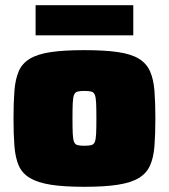

<svg xmlns="http://www.w3.org/2000/svg" viewBox="-20 -711 650 739"><path d="M305 8Q226 8 175.5 0Q125 -8 95 -26Q65 -44 52 -74Q39 -104 35.5 -149Q32 -194 32 -255Q32 -317 35.5 -361.5Q39 -406 52 -436.5Q65 -467 95 -485Q125 -503 175.5 -510.5Q226 -518 305 -518Q383 -518 434 -510.5Q485 -503 514.5 -485Q544 -467 557.5 -436.5Q571 -406 574.5 -361.5Q578 -317 578 -255Q578 -194 574.5 -149Q571 -104 557.5 -74Q544 -44 514.5 -26Q485 -8 434 0Q383 8 305 8ZM304 -150Q322 -150 331.5 -152.5Q341 -155 345 -165Q349 -175 350 -196.5Q351 -218 351 -255Q351 -293 350 -314.5Q349 -336 345 -346Q341 -356 331.5 -358.5Q322 -361 304 -361Q288 -361 278.5 -358.5Q269 -356 265 -346Q261 -336 260 -314.5Q259 -293 259 -255Q259 -218 260 -196.5Q261 -175 265 -165Q269 -155 278.5 -152.5Q288 -150 304 -150ZM117 -575V-691H493V-575Z"/></svg>

Font: Saira SemiExpanded Black
Style: Regular
Weight: 900
Width: 6
Designer: Hector Gatti with collaboration of the Omnibus-Type team
Foundry: Omnibus-Type
Version: Version 1.101